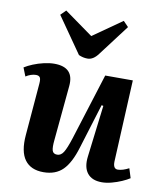

<svg xmlns="http://www.w3.org/2000/svg" viewBox="-89 -872 811 959"><g transform="rotate(10 316.5 -392.5)"><path d="M8 -483Q25 -494 50.5 -504.5Q76 -515 104.5 -521.5Q133 -528 157 -528Q259 -528 249 -430L223 -153Q219 -115 224 -99Q229 -83 249 -83Q268 -83 281 -103.5Q294 -124 311 -177L417 -514H557L537 -99Q536 -62 560 -62Q572 -62 586.5 -66.5Q601 -71 616 -79L631 -31Q616 -21 592 -10.5Q568 0 541.5 7Q515 14 492 14Q442 14 418.5 -16Q395 -46 402 -101L434 -363L425 -365L355 -138Q331 -58 294.5 -21.5Q258 15 196 15Q132 15 101.5 -26.5Q71 -68 78 -152L100 -417Q102 -440 96.5 -448.5Q91 -457 76 -457Q64 -457 50.5 -452.5Q37 -448 25 -440ZM143 -774 169 -800 314 -696 461 -799 487 -772 369 -616Q344 -582 315 -582Q303 -582 292 -584.5Q281 -587 270 -592Z"/></g></svg>

Font: Literata 36pt
Style: Bold Italic
Weight: 700
Italic angle: -2°
Designer: Latin by Veronika Burian and Jose Scaglione. Greek by Irene Vlachou. Cyrillic by Vera Evstafieva
Foundry: TypeTogether
Version: Version 3.002